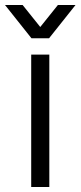

<svg xmlns="http://www.w3.org/2000/svg" viewBox="-54 -743 320 763"><path d="M70 0V-526H142V0ZM-34 -723H36L125 -612H87L176 -723H246L141 -591H71Z"/></svg>

Font: Archivo SemiBold Light
Style: Regular
Weight: 300
Version: Version 2.001